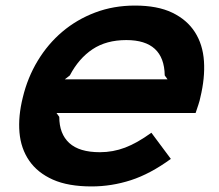

<svg xmlns="http://www.w3.org/2000/svg" viewBox="-20 -660 788 690"><path d="M700 -310Q698 -299 693 -284Q688 -269 683 -254H183L193 -240Q193 -179 229 -146Q265 -113 339 -113Q386 -113 429.5 -129.5Q473 -146 524 -183L594 -89Q520 -35 450.5 -12.5Q381 10 309 10Q225 10 170 -14.5Q115 -39 85 -82.5Q55 -126 50 -184Q45 -242 62 -310Q79 -381 115.5 -441.5Q152 -502 204 -546Q256 -590 322 -615Q388 -640 465 -640Q546 -640 599 -614.5Q652 -589 680.5 -544.5Q709 -500 713 -440Q717 -380 700 -310ZM582 -375 572 -389Q570 -516 434 -516Q362 -516 312.5 -483Q263 -450 231 -389L213 -375Z"/></svg>

Font: TypoPRO Sinkin Sans
Style: 600 SemiBold Italic
Weight: 600
Italic angle: -112°
Designer: Keith Bates
Foundry: K-Type
Version: Sinkin Sans (version 1.0)  by Keith Bates   •   © 2014   www